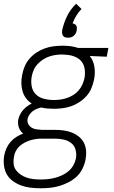

<svg xmlns="http://www.w3.org/2000/svg" viewBox="-39 -787 609 1029"><path d="M180 222Q152 222 125.5 219Q99 216 74.5 207Q50 198 29.5 183Q9 168 -3 146.5Q-15 125 -18 98Q-21 71 -16 44Q-12 25 -4 7Q4 -11 17.5 -26.5Q31 -42 48.5 -53Q66 -64 85 -71Q69 -84 62 -104Q55 -124 59 -147Q62 -160 68.5 -173Q75 -186 84.5 -197Q94 -208 106 -217Q118 -226 131 -232Q113 -244 100.5 -260.5Q88 -277 82 -297.5Q76 -318 75.5 -340.5Q75 -363 80 -386Q84 -409 93.5 -431.5Q103 -454 119.5 -473Q136 -492 157.5 -506Q179 -520 202 -528Q225 -536 248.5 -539Q272 -542 295 -542Q317 -542 338.5 -539.5Q360 -537 380 -530H542L533 -483L442 -487Q462 -462 467 -428.5Q472 -395 465 -360Q460 -337 451 -314.5Q442 -292 425 -273Q408 -254 387 -240Q366 -226 343 -218Q320 -210 296 -207Q272 -204 249 -204Q231 -204 214.5 -205.5Q198 -207 182 -211Q170 -208 158.5 -203.5Q147 -199 137 -191.5Q127 -184 119.5 -173.5Q112 -163 109 -151Q106 -136 112 -123.5Q118 -111 129.5 -103.5Q141 -96 155.5 -94Q170 -92 185 -91H255Q279 -91 302 -88Q325 -85 346 -76.5Q367 -68 384.5 -54Q402 -40 411.5 -20Q421 0 422.5 23.5Q424 47 419 71Q414 95 402 119Q390 143 370 161Q350 179 326 191Q302 203 278 210Q254 217 229 219.5Q204 222 180 222ZM250 -251Q267 -251 285 -253.5Q303 -256 320.5 -262Q338 -268 354 -278Q370 -288 382.5 -302.5Q395 -317 402.5 -334Q410 -351 414 -369Q418 -392 415 -415.5Q412 -439 399 -456Q386 -473 365 -482Q344 -491 321 -493L295 -495Q277 -495 259.5 -492.5Q242 -490 224.5 -484Q207 -478 191 -467.5Q175 -457 162 -443Q149 -429 141.5 -411.5Q134 -394 131 -377Q126 -350 131 -324Q136 -298 153.5 -281Q171 -264 197 -257.5Q223 -251 250 -251ZM180 175Q198 175 217.5 173Q237 171 256 166Q275 161 293.5 152.5Q312 144 328 130.5Q344 117 354 99Q364 81 368 62Q372 38 366 15.5Q360 -7 342.5 -20.5Q325 -34 302 -39Q279 -44 255 -44H182Q167 -44 151.5 -41.5Q136 -39 121.5 -34.5Q107 -30 92 -22Q77 -14 65 -3Q53 8 45.5 23Q38 38 36 53Q32 72 34 91Q36 110 46.5 124.5Q57 139 72 149Q87 159 104.5 165Q122 171 141 173Q160 175 180 175ZM326 -585Q318 -585 310.5 -587Q303 -589 299 -595Q295 -601 294 -608.5Q293 -616 294 -624Q302 -662 320 -699.5Q338 -737 369 -767L398 -739Q382 -723 370 -703Q358 -683 350 -662Q355 -661 361 -658Q367 -655 370 -649.5Q373 -644 373 -637.5Q373 -631 372 -624Q371 -616 367 -608.5Q363 -601 356 -595Q349 -589 341.5 -587Q334 -585 326 -585Z"/></svg>

Font: Lode Dark Term
Style: Italic
Weight: 400
Italic angle: -11°
Monospace: yes
Designer: Belleve Invis
Foundry: Belleve Invis
Version: Version 29.2.0